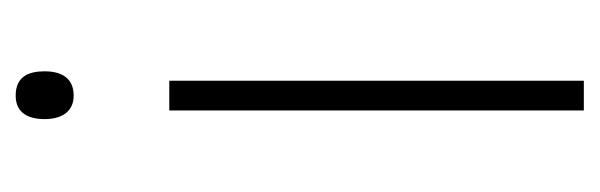

<svg xmlns="http://www.w3.org/2000/svg" viewBox="-280 -536 765 245"><g transform="rotate(-90 102.5 -413.5)"><path d="M103 -776C81 -776 73 -760 73 -739C73 -718 82 -702 103 -702C125 -702 134 -717 134 -739C134 -760 127 -776 103 -776ZM122 -580H84V-51H122Z"/></g></svg>

Font: Noto Sans Tamil UI SemiCondensed ExtraLight
Style: Regular
Weight: 200
Width: 4
Designer: Jelle Bosma - Monotype Design Team
Foundry: Monotype Imaging Inc.
Version: Version 2.004